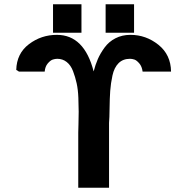

<svg xmlns="http://www.w3.org/2000/svg" viewBox="-20 -878 888 898"><path d="M228 -725V-858H361V-725ZM474 -725V-858H607V-725ZM56 -551Q58 -628 115.5 -671.5Q173 -715 246 -715Q374 -715 418 -544Q426 -575 437.5 -601.5Q449 -628 469 -655.5Q489 -683 520 -699Q551 -715 590 -715Q663 -715 721 -668.5Q779 -622 780 -543H647Q644 -567 631.5 -581.5Q619 -596 608.5 -599.5Q598 -603 588 -603Q555 -603 534.5 -582.5Q514 -562 506 -525Q498 -488 495.5 -453Q493 -418 492.5 -371.5Q492 -325 490 -303V0H346V-258Q346 -265 347 -297Q348 -329 348 -355.5Q348 -382 346.5 -420.5Q345 -459 338.5 -488.5Q332 -518 321.5 -545.5Q311 -573 292 -588Q273 -603 248 -603Q238 -603 227 -599.5Q216 -596 203.5 -581.5Q191 -567 189 -543H69Z"/></svg>

Font: Coval
Style: ExtraBold
Weight: 800
Foundry: Context Ltd
Version: Version 001.000